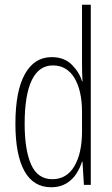

<svg xmlns="http://www.w3.org/2000/svg" viewBox="-20 -780 472 810"><path d="M196 10Q121 10 83 -58.5Q45 -127 45 -258Q45 -396 85 -467.5Q125 -539 198 -539Q251 -539 283 -507Q315 -475 326 -437H328Q327 -456 326.5 -473Q326 -490 326 -506V-760H363V0H334L328 -98H326Q318 -72 302 -47Q286 -22 259.5 -6Q233 10 196 10ZM201 -24Q261 -24 293.5 -78.5Q326 -133 326 -226V-307Q326 -398 294 -451Q262 -504 203 -504Q144 -504 114 -441.5Q84 -379 84 -258Q84 -147 111.5 -85.5Q139 -24 201 -24Z"/></svg>

Font: Noto Sans Khmer UI ExtraCondensed ExtraLight
Style: Regular
Weight: 200
Width: 2
Designer: Danh Hong and the Monotype Design Team
Foundry: Monotype Imaging Inc.
Version: Version 2.002; ttfautohint (v1.8.4.7-5d5b)